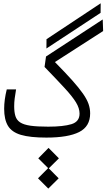

<svg xmlns="http://www.w3.org/2000/svg" viewBox="-20 -821 637 1149"><path d="M257.3 2.4Q160.2 2.4 105.2 -13.9Q50.3 -30.3 27.6 -68.1Q4.9 -106 4.9 -169.9Q4.9 -223.6 20.5 -286.1H76.2Q70.8 -254.9 67.9 -231.9Q64.9 -209 64.9 -185.1Q64.9 -149.9 72.3 -126.2Q79.6 -102.5 100.6 -88.6Q121.6 -74.7 161.9 -68.8Q202.1 -63 268.6 -63Q358.9 -63 407.5 -77.9Q456.1 -92.8 456.1 -141.1Q456.1 -173.3 434.6 -208.5Q413.1 -243.7 366.9 -293.7Q320.8 -343.8 246.6 -420.4L255.4 -482.9L594.7 -704.6L597.2 -635.3L308.6 -449.7Q371.1 -386.2 411.9 -340.6Q452.6 -294.9 476.3 -261Q500 -227.1 509.8 -199Q519.5 -170.9 519.5 -142.6Q519.5 -64 453.6 -30.8Q387.7 2.4 257.3 2.4ZM257.8 -530.8 258.3 -586.4 582.5 -801.3 582 -744.1ZM269 307.6 207.5 246.1 268.1 185.1 209 126.5 270.5 64 332.5 126.5 272 186.5 331.1 246.1Z"/></svg>

Font: Cascadia Code NF Light
Style: Regular
Weight: 300
Monospace: yes
Designer: Aaron Bell
Foundry: Saja Typeworks
Version: Version 2404.023; ttfautohint (v1.8.4)